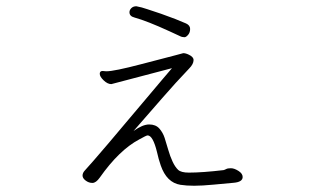

<svg xmlns="http://www.w3.org/2000/svg" viewBox="-20 -556 1040 614"><path d="M416 -536Q406 -536 400 -530Q394 -524 394 -517Q394 -504 410 -500Q450 -489 522 -456Q549 -444 555.5 -440.5Q562 -437 570 -437Q575 -437 581.5 -444.5Q588 -452 588 -463.5Q588 -475 575 -481Q546 -494 495 -512Q470 -520 451.5 -526.5Q433 -533 416 -536ZM540 -379Q520 -374 432.5 -351Q345 -328 320 -328L308 -329Q299 -329 299 -320Q299 -311 311.5 -299Q324 -287 336 -287L530 -338Q520 -327 498 -300.5Q476 -274 447 -240Q418 -206 387 -169Q356 -132 328 -99Q300 -66 279 -42Q258 -18 251 -10.5Q244 -3 244 5.5Q244 14 254 21.5Q264 29 275.5 29Q287 29 299 12Q361 -76 425 -110Q448 -123 452 -123Q469 -123 482 -70Q487 -47 494 -27Q513 28 557 35Q576 38 601 38Q626 38 662.5 34.5Q699 31 727.5 28.5Q756 26 756 10Q756 -1 742.5 -9.5Q729 -18 718.5 -18Q708 -18 703.5 -15.5Q699 -13 695 -12Q627 -4 584 -4Q559 -4 549.5 -13Q540 -22 532 -39Q524 -56 518 -77Q512 -98 506.5 -115Q501 -132 489.5 -145Q478 -158 457 -158Q436 -158 407 -137Q456 -193 499 -242.5Q542 -292 585 -337Q599 -351 599 -364Q599 -374 584 -381Q574 -386 566 -386Z"/></svg>

Font: LXGW WenKai Mono TC Light
Style: Regular
Weight: 300
Designer: LXGW / Fontworks Inc.
Foundry: LXGW / Fontworks Inc.
Version: Version 1.330